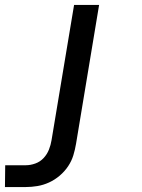

<svg xmlns="http://www.w3.org/2000/svg" viewBox="-54 -540 574 775"><path d="M50 215H-34L-33 127H50Q69 127 88.5 120Q108 113 122 98Q136 83 143.5 64Q151 45 154 26L245 -520H346L253 40Q249 64 242 87Q235 110 221 131Q207 152 187 169Q167 186 144 196.5Q121 207 97 211Q73 215 50 215Z"/></svg>

Font: Iosevka Term Curly SmBd Obl
Style: Regular
Weight: 600
Italic angle: -9°
Designer: Belleve Invis
Foundry: Belleve Invis
Version: Version 32.3.0